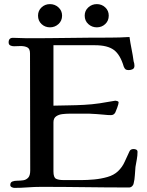

<svg xmlns="http://www.w3.org/2000/svg" viewBox="-20 -913 714 934"><path d="M649 -174Q649 -156 645.5 -137.5Q642 -119 639 -101Q637 -81 636 -60.5Q635 -40 630 -20Q629 -13 622.5 -7Q616 -1 608 -1Q501 -1 394 -2.5Q287 -4 180 -4Q147 -4 114.5 -1.5Q82 1 50 1Q44 1 37 -2.5Q30 -6 30 -13Q30 -26 40 -30Q50 -34 64.5 -34Q79 -34 93 -36Q107 -38 117 -48.5Q127 -59 127 -84L126 -653Q126 -676 113 -682.5Q100 -689 81 -689Q73 -689 64.5 -688.5Q56 -688 48 -688Q38 -688 30 -692Q22 -696 22 -707Q22 -729 43 -729Q60 -729 77 -728Q94 -727 111 -727Q212 -727 312.5 -728.5Q413 -730 514 -730Q562 -730 610 -733Q614 -704 620 -674.5Q626 -645 630 -615Q632 -610 633 -604Q634 -598 634 -593Q634 -581 625.5 -576.5Q617 -572 606 -572Q596 -572 591 -575.5Q586 -579 582 -589Q565 -647 534 -670Q503 -693 442 -693H240V-399Q278 -400 315 -400.5Q352 -401 389 -403Q428 -405 465 -410.5Q502 -416 540 -423Q541 -423 541.5 -423Q542 -423 543 -423Q546 -423 551.5 -421Q557 -419 557 -415Q557 -408 550.5 -390Q544 -372 541 -366Q534 -353 520 -353Q512 -353 503.5 -353.5Q495 -354 487 -355Q469 -357 451 -358Q433 -359 415 -360Q390 -360 366 -360Q342 -360 317 -360Q303 -360 284.5 -358Q266 -356 253 -347Q240 -338 240 -318V-79Q240 -50 252.5 -43.5Q265 -37 290 -37H377Q404 -37 437.5 -40Q471 -43 502.5 -52Q534 -61 554 -80Q575 -100 586.5 -126Q598 -152 610 -177Q615 -188 630 -188Q637 -188 643 -185Q649 -182 649 -174ZM282 -837Q282 -812 264.5 -796Q247 -780 223 -780Q199 -780 182 -796Q165 -812 165 -837Q165 -861 182 -877Q199 -893 223 -893Q247 -893 264.5 -877Q282 -861 282 -837ZM509 -837Q509 -812 492 -796Q475 -780 451 -780Q427 -780 409.5 -796Q392 -812 392 -837Q392 -861 409.5 -877Q427 -893 451 -893Q475 -893 492 -877Q509 -861 509 -837Z"/></svg>

Font: Kaisei Tokumin Medium
Style: Regular
Weight: 500
Designer: Font-Kai,
Foundry: KAZUO KANAI
Version: Version 5.003